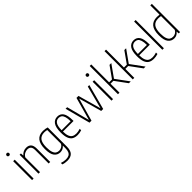

<svg xmlns="http://www.w3.org/2000/svg" viewBox="246 -2231 3885 3885"><g transform="rotate(-45 2188.0 -289.0)"><path d="M70 0V-540.5H114V0ZM55.5 -711Q55.5 -727.5 65.5 -737.5Q75.5 -747.5 92 -747.5Q108.5 -747.5 118.2 -737.5Q128 -727.5 128 -711Q128 -694.5 118.2 -685Q108.5 -675.5 92 -675.5Q75.5 -675.5 65.5 -685Q55.5 -694.5 55.5 -711Z M254 -540.5H292L296 -479H300Q327.5 -512.5 365.2 -530.5Q403 -548.5 447 -548.5Q589 -548.5 589 -386V0H545V-384Q545 -450.5 518 -478.8Q491 -507 440.5 -507Q402 -507 362.2 -486.5Q322.5 -466 298 -421.5V0H254Z M727.5 208.5V167Q792 189.5 851 189.5Q903 189.5 936.2 173.2Q969.5 157 986.5 119.5Q1003.5 82 1003.5 19.5V-50.5H1000Q980.5 -25 947.8 -8.2Q915 8.5 874.5 8.5Q795 8.5 746 -53.5Q697 -115.5 697 -259.5Q697 -548.5 928 -548.5Q958 -548.5 991.5 -543.2Q1025 -538 1047.5 -529.5V15.5Q1047.5 129 999 179.5Q950.5 230 852 230Q821 230 787.2 224.2Q753.5 218.5 727.5 208.5ZM1003.5 -105.5V-499Q988.5 -503 967 -505.8Q945.5 -508.5 927 -508.5Q835.5 -508.5 789.2 -451Q743 -393.5 743 -264Q743 -174 760.8 -122.8Q778.5 -71.5 808.8 -51.8Q839 -32 881.5 -32Q918.5 -32 952 -51.2Q985.5 -70.5 1003.5 -105.5Z M1509.5 -252.5H1206Q1207 -170 1225.8 -121.5Q1244.5 -73 1280.5 -52.2Q1316.5 -31.5 1372.5 -31.5Q1420 -31.5 1485.5 -52V-10.5Q1427 9 1369 9Q1298.5 9 1252.8 -18.2Q1207 -45.5 1183.5 -107.2Q1160 -169 1160 -270.5Q1160 -416.5 1207.8 -482.5Q1255.5 -548.5 1339 -548.5Q1421.5 -548.5 1465.5 -483.8Q1509.5 -419 1509.5 -270ZM1206 -290.5H1464.5Q1463.5 -373.5 1448 -422Q1432.5 -470.5 1405.2 -490.2Q1378 -510 1339 -510Q1278 -510 1243 -460.8Q1208 -411.5 1206 -290.5Z M2205.5 -540.5H2249L2105 0H2048.5L1910 -493.5L1770.5 0H1713.5L1570 -540.5H1615L1743.5 -47L1881.5 -540.5H1938.5L2076.5 -47.5Z M2343.5 0V-540.5H2387.5V0ZM2329 -711Q2329 -727.5 2339 -737.5Q2349 -747.5 2365.5 -747.5Q2382 -747.5 2391.8 -737.5Q2401.5 -727.5 2401.5 -711Q2401.5 -694.5 2391.8 -685Q2382 -675.5 2365.5 -675.5Q2349 -675.5 2339 -685Q2329 -694.5 2329 -711Z M2842 0 2654 -256.5H2571.5V0H2527.5V-808H2571.5V-296H2653.5L2827 -540.5H2878L2691 -277L2894 0Z M3266 0 3078 -256.5H2995.5V0H2951.5V-808H2995.5V-296H3077.5L3251 -540.5H3302L3115 -277L3318 0Z M3692 -252.5H3388.5Q3389.5 -170 3408.2 -121.5Q3427 -73 3463 -52.2Q3499 -31.5 3555 -31.5Q3602.5 -31.5 3668 -52V-10.5Q3609.5 9 3551.5 9Q3481 9 3435.2 -18.2Q3389.5 -45.5 3366 -107.2Q3342.5 -169 3342.5 -270.5Q3342.5 -416.5 3390.2 -482.5Q3438 -548.5 3521.5 -548.5Q3604 -548.5 3648 -483.8Q3692 -419 3692 -270ZM3388.5 -290.5H3647Q3646 -373.5 3630.5 -422Q3615 -470.5 3587.8 -490.2Q3560.5 -510 3521.5 -510Q3460.5 -510 3425.5 -460.8Q3390.5 -411.5 3388.5 -290.5Z M3798.5 0V-808H3842.5V0Z M3955 -259.5Q3955 -408 4014.5 -478.2Q4074 -548.5 4189 -548.5Q4227.5 -548.5 4261.5 -544V-808H4305.5V0H4267L4263.5 -53.5H4259.5Q4240 -26 4207.8 -8.5Q4175.5 9 4135 9Q4054 9 4004.5 -53Q3955 -115 3955 -259.5ZM4261.5 -107.5V-502Q4247 -504.5 4225.5 -506.5Q4204 -508.5 4187 -508.5Q4094 -508.5 4047.5 -451Q4001 -393.5 4001 -264Q4001 -173.5 4018.8 -122.5Q4036.5 -71.5 4067 -51.8Q4097.5 -32 4140 -32Q4177 -32 4210.2 -51.8Q4243.5 -71.5 4261.5 -107.5Z"/></g></svg>

Font: Encode Sans Condensed ExLight
Style: Regular
Weight: 275
Width: 3
Designer: Multiple Designers
Foundry: Impallari Type
Version: Version 2.000